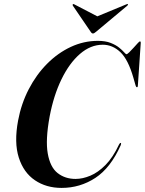

<svg xmlns="http://www.w3.org/2000/svg" viewBox="-20 -911 709 940"><path d="M571.5 -211Q574.5 -208.5 571 -200Q521.5 -89 446.8 -40Q372 9 281.5 9Q206.5 9 151 -28.5Q95.5 -66 72 -139.5Q48.5 -213 68.5 -320.5Q84 -403.5 121 -474.8Q158 -546 210.8 -599Q263.5 -652 327 -681.5Q390.5 -711 459 -711Q496 -711 521.5 -701Q547 -691 563 -678Q579 -665 587.5 -655.2Q596 -645.5 599 -645.5Q603 -645.5 612.8 -655Q622.5 -664.5 633.8 -677Q645 -689.5 653.8 -699Q662.5 -708.5 665 -708.5Q669.5 -708.5 669 -700L655 -492.5Q655 -484.5 651 -484Q646.5 -483.5 644 -492L633 -530.5Q607.5 -619.5 569.2 -655.8Q531 -692 483 -692Q423.5 -692 371.5 -647Q319.5 -602 281 -522.8Q242.5 -443.5 223 -340.5Q202 -226.5 213.8 -159.5Q225.5 -92.5 262 -63.8Q298.5 -35 350 -35Q384.5 -35 422.2 -50.8Q460 -66.5 496.5 -103.2Q533 -140 563 -204Q567.5 -212.5 571.5 -211ZM451 -756Q441 -747 435 -747Q429 -747 423.5 -756L336.5 -883.5Q334 -888 337.5 -890.5Q339.5 -892.5 344 -889.5L456.5 -831L598 -889.5Q604.5 -892.5 606 -890.5Q608 -888 603.5 -883.5Z"/></svg>

Font: Fraunces 144pt SemiBold
Style: Italic
Weight: 600
Italic angle: -16°
Version: Version 1.000;[0bf87f6ff]